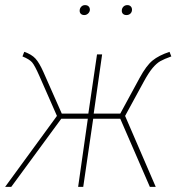

<svg xmlns="http://www.w3.org/2000/svg" viewBox="-21 -732 698 752"><path d="M650 -511Q622 -501 607 -492.5Q592 -484 576.5 -465.5Q561 -447 542 -412L469 -278L589 0H566L450 -267H344L305 0H285L323 -267H219L23 0H-1L202 -278L133 -435Q115 -476 104.5 -488Q94 -500 67 -511L74 -529Q103 -519 118 -502.5Q133 -486 149 -450L221 -287H325L359 -519H379L346 -287H450L526 -427Q552 -475 576.5 -495Q601 -515 643 -529ZM291 -690Q291 -699 297 -705.5Q303 -712 312 -712Q321 -712 326 -707Q331 -702 331 -694Q331 -686 324.5 -679.5Q318 -673 309 -673Q301 -673 296 -677.5Q291 -682 291 -690ZM456 -690Q456 -699 462 -705.5Q468 -712 478 -712Q486 -712 491 -707Q496 -702 496 -694Q496 -685 490 -679Q484 -673 474 -673Q466 -673 461 -677.5Q456 -682 456 -690Z"/></svg>

Font: FiraGO Thin
Style: Italic
Weight: 100
Italic angle: -8°
Designer: bBox Type GmbH
Foundry: bBox Type GmbH
Version: Version 1.001